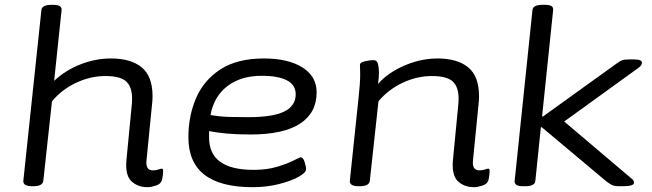

<svg xmlns="http://www.w3.org/2000/svg" viewBox="-20 -772 2709 798"><path d="M594 6Q551 6 525 -20Q499 -46 506 -112L527 -329Q528 -338 528.5 -346.5Q529 -355 529 -362Q529 -411 504.5 -433.5Q480 -456 418 -456Q356 -456 296.5 -428Q237 -400 196 -351L160 -20Q157 2 118 2H114Q75 2 77 -21L152 -730Q154 -752 195 -752H199Q220 -752 228.5 -746.5Q237 -741 236 -730L205 -436Q252 -480 314.5 -504.5Q377 -529 441 -529Q524 -529 569 -492Q614 -455 614 -372Q614 -364 613.5 -355.5Q613 -347 612 -339L589 -107Q584 -64 615 -64Q629 -64 638.5 -67.5Q648 -71 652 -71Q658 -71 658 -63Q658 -62 657.5 -53Q657 -44 654 -27Q650 -8 629 -1Q608 6 594 6Z M1030 6Q763 6 763 -201Q763 -291 795.5 -365.5Q828 -440 897.5 -484.5Q967 -529 1077 -529Q1177 -529 1236.5 -492Q1296 -455 1296 -388Q1296 -303 1227 -258Q1158 -213 1021 -213Q964 -213 921.5 -217Q879 -221 849 -227Q849 -221 849 -214.5Q849 -208 849 -200Q849 -66 1034 -66Q1090 -66 1132.5 -79Q1175 -92 1200.5 -105Q1226 -118 1230 -118Q1240 -118 1246 -99Q1252 -80 1252 -69Q1252 -54 1220 -36.5Q1188 -19 1137.5 -6.5Q1087 6 1030 6ZM1011 -285Q1114 -285 1161.5 -308.5Q1209 -332 1209 -380Q1209 -419 1172.5 -438Q1136 -457 1068 -457Q981 -457 925 -414Q869 -371 855 -294Q895 -287 933 -286Q971 -285 1011 -285Z M1951 6Q1908 6 1882 -20Q1856 -46 1863 -112L1884 -329Q1885 -338 1885.5 -346.5Q1886 -355 1886 -362Q1886 -411 1861.5 -433.5Q1837 -456 1775 -456Q1713 -456 1653.5 -428Q1594 -400 1553 -351L1517 -20Q1514 2 1475 2H1471Q1432 2 1434 -21L1471 -373Q1477 -427 1477 -463Q1477 -477 1476.5 -486Q1476 -495 1476 -502Q1476 -510 1486.5 -514Q1497 -518 1510.5 -520Q1524 -522 1533 -522Q1547 -522 1551 -506Q1555 -490 1555 -470Q1555 -450 1551 -423Q1579 -455 1619 -478.5Q1659 -502 1705 -515.5Q1751 -529 1798 -529Q1881 -529 1926 -492Q1971 -455 1971 -372Q1971 -364 1970.5 -355.5Q1970 -347 1969 -339L1946 -107Q1941 -64 1972 -64Q1986 -64 1995.5 -67.5Q2005 -71 2009 -71Q2015 -71 2015 -63Q2015 -62 2014.5 -53Q2014 -44 2011 -27Q2007 -8 1986 -1Q1965 6 1951 6Z M2155 2Q2133 2 2125.5 -4Q2118 -10 2119 -20L2193 -730Q2195 -752 2235 -752H2243Q2265 -752 2272.5 -746.5Q2280 -741 2279 -730L2233 -288H2237L2547 -511Q2556 -518 2565.5 -521.5Q2575 -525 2596 -525H2615Q2649 -525 2648 -511Q2648 -501 2635 -491L2325 -267L2607 -28Q2613 -23 2614 -19Q2615 -15 2615 -12Q2614 2 2569 2H2555Q2533 2 2522.5 -3.5Q2512 -9 2498 -20L2232 -243H2228L2205 -20Q2203 2 2163 2Z"/></svg>

Font: Asap Expanded Expanded Regular
Style: Italic
Weight: 400
Width: 7
Italic angle: -6°
Designer: Pablo Cosgaya
Foundry: Omnibus-Type
Version: Version 3.001; ttfautohint (v1.8.4.7-5d5b)